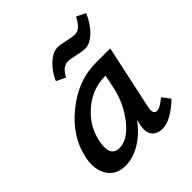

<svg xmlns="http://www.w3.org/2000/svg" viewBox="-178 -745 867 867"><g transform="rotate(-45 255.5 -311.5)"><path d="M277 -512Q242 -512 219 -466L175 -487Q195 -533 227 -561.5Q259 -590 288 -590Q303 -590 336.5 -582.5Q370 -575 386 -575Q419 -575 445 -629L489 -608Q467 -557 435 -527Q403 -497 373 -497Q354 -497 322.5 -504.5Q291 -512 277 -512ZM403 -69Q423 -69 459 -100L488 -62Q417 6 364 6Q329 6 312 -16.5Q295 -39 306 -85L310 -104Q272 -52 224 -23Q176 6 129 6Q68 6 40.5 -38.5Q13 -83 27 -149Q49 -257 148 -337.5Q247 -418 359 -418H453L387 -111Q378 -69 403 -69ZM165 -70Q217 -70 268 -133.5Q319 -197 337 -278L351 -346H348Q265 -346 200 -289Q135 -232 121 -149Q108 -70 165 -70Z"/></g></svg>

Font: EauTestInfant Semibold
Style: Italic
Weight: 600
Italic angle: -12°
Designer: Christian Thalmann (Catharsis Fonts)
Version: Version 0.001;PS 000.001;hotconv 1.0.88;makeotf.lib2.5.64775